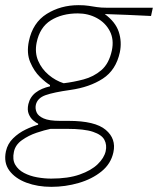

<svg xmlns="http://www.w3.org/2000/svg" viewBox="-28 -524 613 745"><path d="M171 201Q118 201 74.5 184.8Q31 168.5 8.2 137.8Q-14.5 107 -5 63Q1.5 33.5 22.8 12.8Q44 -8 70.8 -21Q97.5 -34 120 -40V-44Q112 -47.5 101 -56.8Q90 -66 83.5 -81.8Q77 -97.5 82 -120Q89 -148.5 110.8 -165Q132.5 -181.5 166 -189V-194Q150 -203 127 -225.5Q104 -248 89.2 -283Q74.5 -318 84 -364Q99 -436 153.2 -470Q207.5 -504 277 -504Q299.5 -504 315.5 -501.5Q331.5 -499 347.8 -496.5Q364 -494 387 -494H565L558 -462Q512.5 -464.5 467.8 -466.2Q423 -468 378.5 -469.5Q420 -439 432.8 -400.5Q445.5 -362 437 -321Q422 -252 370.8 -218.8Q319.5 -185.5 245 -175Q180.5 -166 148.8 -154.8Q117 -143.5 111 -117Q108 -102.5 114 -88.2Q120 -74 141.2 -64.5Q162.5 -55 205 -55H238Q341 -55 382.2 -20.2Q423.5 14.5 412 67Q402.5 111.5 365.8 141.2Q329 171 277.2 186Q225.5 201 171 201ZM219 -201Q257 -205.5 296 -215.8Q335 -226 365 -251.5Q395 -277 406 -328Q415 -370.5 398.2 -403Q381.5 -435.5 348 -453.8Q314.5 -472 274 -472Q212.5 -472 169.2 -445Q126 -418 114 -358Q106.5 -319.5 120.2 -287.8Q134 -256 160.8 -233.5Q187.5 -211 219 -201ZM171 169Q236.5 169 281.2 153.2Q326 137.5 351 113.2Q376 89 382 63Q387.5 38.5 377.2 18.8Q367 -1 333 -12.5Q299 -24 233 -24H168Q145.5 -19.5 114.2 -9Q83 1.5 57.2 19.8Q31.5 38 26 65Q19.5 95 31 115Q42.5 135 65.2 147Q88 159 116 164Q144 169 171 169Z"/></svg>

Font: Commissioner Flair Thin
Style: Italic
Weight: 100
Italic angle: -12°
Designer: Kostas Bartsokas
Foundry: Kostas Bartsokas
Version: Version 1.000; ttfautohint (v1.8.3)